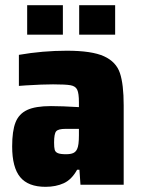

<svg xmlns="http://www.w3.org/2000/svg" viewBox="-20 -714 543 742"><path d="M27 -148Q27 -208 40 -241Q53 -274 85 -289Q117 -304 177 -304Q219 -304 285 -300V-319Q285 -353 278.5 -367Q272 -381 253 -384.5Q234 -388 185 -388Q144 -388 80 -384Q60 -382 53 -382V-502Q145 -518 238 -518Q335 -518 382 -496.5Q429 -475 443.5 -431.5Q458 -388 458 -307V0H291L287 -58H278Q257 -20 226.5 -6Q196 8 156 8Q89 8 58 -29.5Q27 -67 27 -148ZM278 -138Q285 -152 285 -191V-216H233Q205 -216 197 -206.5Q189 -197 189 -163Q189 -144 191.5 -135Q194 -126 204 -122Q214 -118 235 -118Q253 -118 263 -122.5Q273 -127 278 -138ZM85 -580V-694H223V-580ZM286 -580V-694H425V-580Z"/></svg>

Font: Saira Semi Condensed ExtraBold
Style: Regular
Weight: 800
Width: 4
Designer: Hector Gatti with collaboration of the Omnibus-Type team
Foundry: Omnibus-Type
Version: Version 1.001; ttfautohint (v1.8)